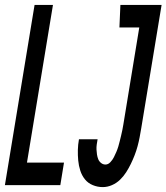

<svg xmlns="http://www.w3.org/2000/svg" viewBox="-31 -755 679 783"><path d="M-11 0 110 -735H185L79 -92H230L215 0ZM388 8Q367 8 347.5 0Q328 -8 315.5 -23.5Q303 -39 296.5 -59Q290 -79 288 -100.5Q286 -122 286.5 -143.5Q287 -165 291 -187H367Q365 -176 363.5 -165.5Q362 -155 362.5 -145Q363 -135 364.5 -125Q366 -115 369.5 -106Q373 -97 381 -90.5Q389 -84 399 -84Q410 -84 419 -93.5Q428 -103 433.5 -114Q439 -125 443.5 -135.5Q448 -146 451.5 -157.5Q455 -169 457.5 -180Q460 -191 463 -202.5Q466 -214 468 -225Q470 -236 472 -247L537 -643H456L460 -735H628L545 -232Q542 -214 538.5 -195.5Q535 -177 530 -158.5Q525 -140 518 -122Q511 -104 502.5 -86.5Q494 -69 483.5 -52.5Q473 -36 458.5 -22Q444 -8 425.5 0Q407 8 388 8Z"/></svg>

Font: Iosevka SmBd Ex Obl
Style: Regular
Weight: 600
Width: 7
Italic angle: -9°
Monospace: yes
Designer: Belleve Invis
Foundry: Belleve Invis
Version: Version 32.5.0; ttfautohint (v1.8.4)